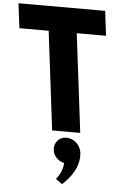

<svg xmlns="http://www.w3.org/2000/svg" viewBox="-109 -877 887 1280"><g transform="rotate(5 334.0 -237.0)"><path d="M357.9 40C407.9 40 452.8 80 459 130C470.4 223 412.7 299 356.1 351L312.3 320C312.3 320 353.8 275 357.8 210C318.7 201 285.9 170 281 130C274.8 80 309.9 40 357.9 40ZM-18 -660H178L259 0H447L366 -660H562L541.7 -825H-38.3Z"/></g></svg>

Font: Hussar
Style: BdOpOblOne
Weight: 700
Foundry: Cannot Into Space Fonts
Version: Version 2.00